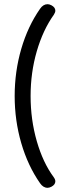

<svg xmlns="http://www.w3.org/2000/svg" viewBox="-20 -763 333 916"><path d="M207 133Q186 133 171 111Q113 28 81.5 -80Q50 -188 50 -305Q50 -422 81.5 -530Q113 -638 171 -721Q186 -743 207 -743Q215 -743 225 -738Q244 -728 244 -712Q244 -704 237 -693Q185 -620 155.5 -518.5Q126 -417 126 -305Q126 -192 155.5 -89.5Q185 13 236 82Q244 93 244 102Q244 118 225 128Q215 133 207 133Z"/></svg>

Font: Kodchasan
Style: Regular
Weight: 400
Version: Version 1.000; ttfautohint (v1.6)